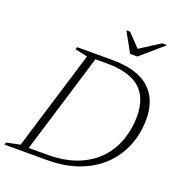

<svg xmlns="http://www.w3.org/2000/svg" viewBox="-174 -982 1025 1105"><g transform="rotate(20 339.0 -429.0)"><path d="M249.5 -639 173.5 -656 177.5 -670H391.5Q545.5 -670 619.8 -604Q694 -538 694 -417.5Q694 -329 663.8 -253.2Q633.5 -177.5 575 -120.5Q516.5 -63.5 431.2 -31.8Q346 0 235.5 0H-23L-19 -14L64 -31.5ZM224.5 -29.5Q334.5 -29.5 413 -61Q491.5 -92.5 541.2 -146.5Q591 -200.5 614.5 -269.5Q638 -338.5 638 -413.5Q638 -527.5 572.8 -584Q507.5 -640.5 368.5 -640.5H300.5L114.5 -29.5ZM661 -858 522 -738H477.5L411 -858H434L508 -780L630 -858Z"/></g></svg>

Font: Newsreader Text Light
Style: Italic
Weight: 300
Italic angle: -17°
Designer: Hugues Gentile
Foundry: Production Type
Version: Version 1.001